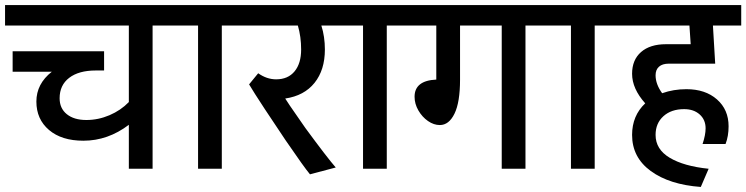

<svg xmlns="http://www.w3.org/2000/svg" viewBox="-30 -668 2954 760"><path d="M114 -266Q114 -336 175 -384H20V-465H382V-389H349Q282 -389 244 -360Q206 -331 206 -279Q206 -239 234.5 -216Q263 -193 312 -193Q359 -193 403.5 -212Q448 -231 480 -264V-567H-10V-648H674V-567H574V0H480V-174Q397 -111 300 -111Q214 -111 164 -153.5Q114 -196 114 -266Z M948 -567H848V0H754V-567H654V-648H948Z M1327 -567H1242Q1256 -523 1256 -472Q1256 -391 1215 -340Q1174 -289 1099 -278L1118 -249L1179 -161Q1265 -44 1299 -5L1197 22Q1175 -4 1101 -112Q1063 -168 1018 -236.5Q973 -305 956 -334L992 -378Q1026 -354 1063 -354Q1110 -354 1136 -385.5Q1162 -417 1162 -472Q1162 -523 1149 -567H928V-648H1327Z M1601 -567H1501V0H1407V-567H1307V-648H1601Z M2150 -567H2050V0H1956V-567H1791V-353Q1791 -263 1769 -218Q1747 -173 1711 -173Q1687 -173 1664 -189Q1641 -205 1626 -231Q1611 -257 1611 -285Q1611 -349 1697 -353V-567H1581V-648H2150Z M2424 -567H2324V0H2230V-567H2130V-648H2424Z M2404 -648H2904V-567H2792L2801 -416H2617Q2592 -416 2578.5 -404Q2565 -392 2565 -370Q2565 -335 2591 -299Q2636 -315 2687 -315Q2762 -315 2808 -274.5Q2854 -234 2854 -168Q2854 -129 2842 -98H2751Q2763 -134 2763 -160Q2763 -194 2739.5 -215Q2716 -236 2678 -236Q2627 -236 2596 -208Q2565 -180 2565 -134Q2565 -77 2621 -43.5Q2677 -10 2775 0L2744 72Q2620 63 2546 9Q2472 -45 2472 -134Q2472 -210 2524 -259Q2472 -317 2472 -376Q2472 -431 2507.5 -462Q2543 -493 2606 -493H2704L2699 -567H2404Z"/></svg>

Font: Madhuban
Style: Regular
Weight: 400
Designer: jaikishan Patel
Foundry: MagicType
Version: Version 1.000